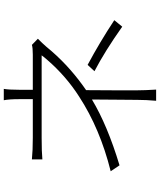

<svg xmlns="http://www.w3.org/2000/svg" viewBox="67 -898 865 1040"><g transform="rotate(-90 500.0 -378.5)"><path d="M532.2 -345.7 531.2 -344.7Q531.2 -301.8 530.3 -195.3Q530.3 -100.6 530.3 -67.4Q530.3 -27.3 534.2 34.2H473.6Q478.5 -18.6 478.5 -67.4Q478.5 -98.6 479.5 -184.6Q480.5 -277.3 480.5 -313.5Q340.8 -229.5 124 -164.1L91.8 -211.9Q322.3 -269.5 496.1 -382.8Q606.4 -453.1 695.3 -555.7Q710 -572.3 719.7 -585.9H273.4Q195.3 -585.9 156.2 -582V-638.7Q204.1 -633.8 273.4 -633.8H482.4V-707Q482.4 -761.7 476.6 -791H538.1Q533.2 -765.6 533.2 -707V-633.8H723.6Q760.7 -633.8 776.4 -638.7L809.6 -606.4Q784.2 -581.1 765.6 -559.6Q675.8 -449.2 555.7 -362.3Q543 -353.5 532.2 -345.7ZM633.8 -299.8 668 -336.9Q792 -270.5 910.2 -192.4L875 -149.4Q741.2 -244.1 633.8 -299.8Z"/></g></svg>

Font: Taipei Sans TC Beta Light
Style: Regular
Weight: 300
Designer: JT Foundry
Foundry: JT Foundry
Version: Version 1.000